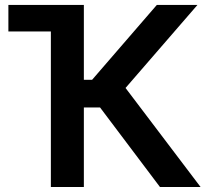

<svg xmlns="http://www.w3.org/2000/svg" viewBox="-20 -747 855 767"><path d="M13.5 -727.3H315V-428.3H348L606.5 -727.3H768.8L481.5 -395.6L781.2 0H619L379.6 -317.8H315V0H183.2V-621.4H13.5Z"/></svg>

Font: Inter P Semi Bold
Style: Regular
Weight: 600
Designer: Rasmus Andersson
Foundry: rsms
Version: Version 3.018;git-588b23468